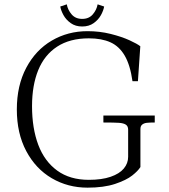

<svg xmlns="http://www.w3.org/2000/svg" viewBox="-20 -853 780 884"><path d="M57.5 -349Q57.5 -459 100.8 -540.8Q144 -622.5 218.2 -666Q292.5 -709.5 383 -709.5Q438.5 -709.5 489.5 -696.8Q540.5 -684 576.5 -667.5Q612.5 -651 626 -640L615 -479H590Q579.5 -553.5 554.2 -596.8Q529 -640 488.5 -658.2Q448 -676.5 389 -676.5Q301.5 -676.5 243 -638.2Q184.5 -600 156 -530Q127.5 -460 127.5 -364Q127.5 -262.5 156.2 -186.2Q185 -110 243.5 -67.5Q302 -25 389 -25Q448.5 -25 489.2 -39Q530 -53 550 -77Q570 -101 570 -131V-256Q570 -272 559.5 -279Q549 -286 527.8 -287.5Q506.5 -289 456 -289V-321H692.5V-289Q668.5 -289 655.8 -287.5Q643 -286 634.8 -279.5Q626.5 -273 626.5 -259V-84Q615.5 -66 588.5 -44.8Q561.5 -23.5 509.8 -6.2Q458 11 383 11Q292.5 11 218.2 -32.5Q144 -76 100.8 -157.5Q57.5 -239 57.5 -349ZM358.5 -731Q327.5 -731 305.8 -746.5Q284 -762 272.2 -783.5Q260.5 -805 257.5 -823L287.5 -833Q292 -807.5 309.8 -786.8Q327.5 -766 358.5 -766Q389.5 -766 407.2 -786.8Q425 -807.5 429.5 -833L459.5 -823Q456.5 -805 444.8 -783.5Q433 -762 411.2 -746.5Q389.5 -731 358.5 -731Z"/></svg>

Font: Didactic
Style: Regular
Weight: 400
Designer: Tyler Finck
Foundry: Etcetera Type Co
Version: Version 3.007;FEAKit 1.0